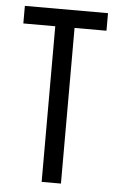

<svg xmlns="http://www.w3.org/2000/svg" viewBox="-51 -737 475 773"><g transform="rotate(5 186.0 -350.0)"><path d="M147 0V-629H18V-700H354V-629H225V0Z"/></g></svg>

Font: Adderley Regular
Style: Regular
Weight: 400
Designer: gorohovskiy
Version: Version 1.003 November 13, 2017